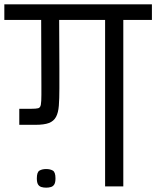

<svg xmlns="http://www.w3.org/2000/svg" viewBox="-56 -860 721 886"><path d="M135 -468 134 -768H-36V-840H645V-768H513V0H429V-768H217L218 -548V-452Q218 -404 215.5 -372Q213 -340 202.5 -320.5Q192 -301 170 -292.5Q148 -284 107 -284H33V-358H88Q110 -358 120 -360.5Q130 -363 132.5 -377Q135 -391 135 -422ZM157 6Q145 6 135 3Q125 0 119.5 -9Q114 -18 114 -37Q114 -66 126.5 -73Q139 -80 157 -80Q175 -80 187.5 -73Q200 -66 200 -37Q200 -18 194.5 -9Q189 0 179 3Q169 6 157 6Z"/></svg>

Font: Matangi Medium
Style: Regular
Weight: 500
Designer: Prashant Pant
Foundry: The Graphic Ant
Version: Version 3.002